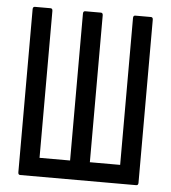

<svg xmlns="http://www.w3.org/2000/svg" viewBox="-49 -700 663 745"><g transform="rotate(5 282.5 -327.5)"><path d="M57 0Q49 0 49 -10V-645Q49 -655 57 -655H118Q126 -655 126 -645V-73H245V-645Q245 -655 253 -655H314Q322 -655 322 -645V-73H440V-645Q440 -655 448 -655H509Q517 -655 517 -645V-10Q517 0 509 0Z"/></g></svg>

Font: Sofia Sans Extra Condensed Medium
Style: Regular
Weight: 500
Version: Version 4.100